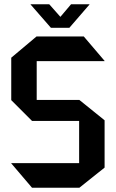

<svg xmlns="http://www.w3.org/2000/svg" viewBox="-20 -885 546 905"><path d="M153 -597V-713H375L473 -598V-597ZM131 0 33 -115V-116H353V0ZM131 -315 33 -413V-414H353V-315ZM33 -414V-613L152 -713H153V-414ZM353 0V-414H354L473 -318V-95L354 0ZM220 -754 124 -864V-865H212L298 -768ZM221 -754 315 -865H402V-864L307 -754Z"/></svg>

Font: Foldit Medium
Style: Regular
Weight: 500
Version: Version 1.003